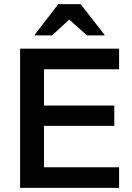

<svg xmlns="http://www.w3.org/2000/svg" viewBox="-20 -911 639 931"><path d="M557.5 0H77.5V-675H557.5V-575H193.3V-399.2H534.2V-300.8H193.3V-100H557.5ZM148.3 -739.2V-742.5L262.5 -890.8H370.8L486.7 -742.5V-739.2H401.7L315.8 -815.8L231.7 -739.2Z"/></svg>

Font: Funnel Display Light Medium
Style: Regular
Weight: 500
Version: Version 1.000